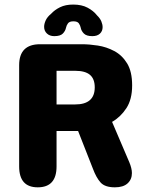

<svg xmlns="http://www.w3.org/2000/svg" viewBox="-20 -813 659 842"><path d="M228 -502.5V-355H310Q352.5 -355 374 -373.8Q395.5 -392.5 395.5 -430Q395.5 -467 374.5 -484.8Q353.5 -502.5 310 -502.5ZM64 -83V-527Q64 -619 155.5 -619H340Q371.5 -619 409 -613.2Q446.5 -607.5 481 -589.2Q515.5 -571 537.5 -535Q559.5 -499 559.5 -438.5Q559.5 -377 534 -338.2Q508.5 -299.5 471.5 -278.5L547.5 -100.5Q552.5 -88.5 555.5 -76.5Q558.5 -64.5 558.5 -54Q558.5 -26 539.5 -8.8Q520.5 8.5 484 8.5Q440 8.5 421 -12.8Q402 -34 387.5 -73L322.5 -238.5H228V-83Q228 8.5 145.5 8.5Q64 8.5 64 -83ZM385 -654.5Q359 -654.5 347.8 -666Q336.5 -677.5 334 -691.5Q332 -701.5 325.8 -710.5Q319.5 -719.5 302 -719.5Q284.5 -719.5 278 -710.5Q271.5 -701.5 269.5 -691.5Q266.5 -677 255.5 -665.8Q244.5 -654.5 218 -654.5Q198 -654.5 185.8 -666Q173.5 -677.5 173.5 -695.5Q173.5 -708.5 180.5 -723.8Q187.5 -739 204 -752.5Q219.5 -769.5 243.2 -781.2Q267 -793 301 -793Q338.5 -793 364.2 -779.2Q390 -765.5 405.5 -745.5Q419 -732.5 424.5 -719Q430 -705.5 430 -694Q430 -676.5 418.2 -665.5Q406.5 -654.5 385 -654.5Z"/></svg>

Font: Sono ExtraLight Monospace
Style: Bold
Weight: 700
Version: Version 2.112